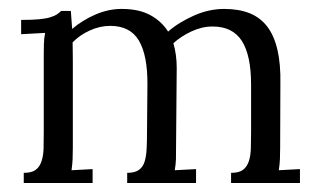

<svg xmlns="http://www.w3.org/2000/svg" viewBox="-20 -406 709 426"><path d="M77.1 -284.7Q77.1 -295.9 77.4 -308.1Q77.6 -320.3 80.1 -333L26.9 -330.1V-361.8Q51.8 -361.8 66.9 -363.3Q82 -364.7 91.6 -367.7Q101.1 -370.6 106.2 -374Q111.3 -377.4 115.7 -381.8H137.2Q137.7 -374.5 138.4 -365Q139.2 -355.5 140.1 -341.8Q151.4 -351.6 164.6 -359.6Q177.7 -367.7 191.9 -373.8Q206.1 -379.9 220.7 -383.1Q235.4 -386.2 250 -386.2Q288.1 -386.2 313.2 -372.6Q338.4 -358.9 353 -335.9Q365.2 -346.7 380.1 -355.7Q395 -364.7 411.1 -371.8Q427.2 -378.9 444.1 -382.6Q460.9 -386.2 477.1 -386.2Q509.8 -386.2 533.7 -376.7Q557.6 -367.2 573 -346.9Q588.4 -326.7 595.7 -294.9Q603 -263.2 602.1 -219.2L601.6 -79.1Q601.6 -64.5 601.1 -53Q600.6 -41.5 598.6 -28.3L645.5 -30.8V0H492.7V-22.5Q510.3 -22.5 519 -29.1Q527.8 -35.6 532 -47.9Q536.1 -60.1 536.6 -76.9Q537.1 -93.8 537.1 -113.8V-218.3Q537.1 -283.2 516.6 -315.2Q496.1 -347.2 451.7 -347.2Q428.2 -347.2 405 -336.4Q381.8 -325.7 364.7 -310.1Q372.1 -284.7 372.1 -255.4L370.6 -79.1Q370.6 -64.5 370.4 -53Q370.1 -41.5 367.7 -28.3L415 -30.8V0H262.2V-22.5Q279.3 -22.5 288.3 -29.1Q297.4 -35.6 301 -47.9Q304.7 -60.1 305.4 -76.9Q306.2 -93.8 306.2 -113.8L307.1 -218.3Q307.6 -282.7 288.3 -315.7Q269 -348.6 224.6 -348.6Q201.7 -348.6 179.2 -338.4Q156.7 -328.1 141.1 -312Q141.1 -303.2 141.4 -293.2Q141.6 -283.2 141.6 -272V-79.1Q141.6 -64.5 141.1 -53Q140.6 -41.5 138.7 -28.3L185.5 -30.8V0H32.7V-22.5Q50.3 -22.5 59.1 -29.1Q67.9 -35.6 72 -47.9Q76.2 -60.1 76.7 -76.9Q77.1 -93.8 77.1 -113.8Z"/></svg>

Font: Parastoo Print
Style: Print
Weight: 400
Foundry: Saber Rastikerdar (saber.rastikerdar@gmail.com)
Version: Version 1.0.0-alpha5